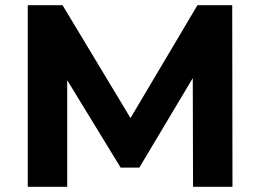

<svg xmlns="http://www.w3.org/2000/svg" viewBox="-20 -720 1003 740"><path d="M724 0 723 -419 517 -74H445L239 -411V0H87V-700H221L483 -265L741 -700H875L876 0Z"/></svg>

Font: mBank
Style: Bold
Weight: 700
Designer: Julieta Ulanovsky
Foundry: Julieta Ulanovsky
Version: Version 7.200